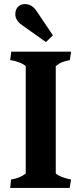

<svg xmlns="http://www.w3.org/2000/svg" viewBox="-20 -920 398 940"><path d="M106 -71V-596Q96 -606 74 -614.5Q52 -623 30 -626L35 -667H328L322 -626Q298 -621 283 -615Q268 -609 253 -596V-71Q273 -52 328 -41L321 0H30L34 -41Q79 -48 106 -71ZM55 -850Q55 -873 68 -886.5Q81 -900 102 -900Q136 -900 159 -866L239 -747L205 -714L88 -797Q55 -820 55 -850Z"/></svg>

Font: Caladea
Style: Bold
Weight: 700
Designer: Carolina Giovagnoli and Andres Torresi
Foundry: Carolina Giovagnoli & Andres Torresi
Version: Version 1.001